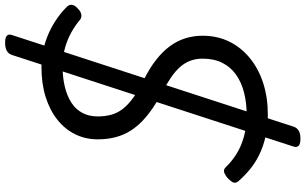

<svg xmlns="http://www.w3.org/2000/svg" viewBox="-248 -828 1226 771"><g transform="rotate(-90 365.5 -443.0)"><path d="M290 19Q241 19 200.5 9.5Q160 0 127 -16.5Q94 -33 68.5 -54.5Q43 -76 22 -100Q13 -112 19 -122.5Q25 -133 35 -142Q48 -153 59 -156.5Q70 -160 80 -149Q101 -127 130.5 -108Q160 -89 200 -77.5Q240 -66 290 -66Q338 -66 379 -76.5Q420 -87 450.5 -108.5Q481 -130 498 -163.5Q515 -197 515 -243Q515 -270 506.5 -292.5Q498 -315 481 -334Q464 -353 439 -370Q414 -387 380 -405Q348 -422 319 -441.5Q290 -461 266.5 -483Q243 -505 226 -531.5Q209 -558 200 -591Q191 -624 191 -664Q191 -713 211 -754Q231 -795 269 -825.5Q307 -856 360.5 -873Q414 -890 481 -890Q532 -890 578 -875.5Q624 -861 661 -837.5Q698 -814 723 -788Q733 -778 731 -766.5Q729 -755 715 -743Q704 -732 692 -730Q680 -728 670 -736Q649 -754 621.5 -769.5Q594 -785 560 -795Q526 -805 481 -805Q438 -805 401.5 -796Q365 -787 338.5 -770Q312 -753 297.5 -726.5Q283 -700 283 -664Q283 -634 290 -609Q297 -584 313.5 -563Q330 -542 358 -521.5Q386 -501 428 -480Q475 -457 509 -430.5Q543 -404 564.5 -375Q586 -346 596.5 -313Q607 -280 607 -243Q607 -184 583.5 -136Q560 -88 517 -53Q474 -18 416.5 0.5Q359 19 290 19ZM194 150Q153 150 162 122L530 -1009Q539 -1036 579 -1036Q619 -1036 610 -1009L242 122Q233 150 194 150Z"/></g></svg>

Font: Playwrite DK Uloopet
Style: Regular
Weight: 400
Designer: Veronika Burian, José Scaglione
Foundry: TypeTogether
Version: Version 1.002